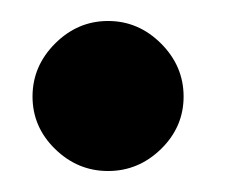

<svg xmlns="http://www.w3.org/2000/svg" viewBox="-20 -160 216 183"><path d="M32.5 -118.5Q54 -140 83 -140Q112 -140 133.5 -118.5Q155 -97 155 -68Q155 -39 133.5 -18Q112 3 83 3Q54 3 32.5 -18Q11 -39 11 -68Q11 -97 32.5 -118.5Z"/></svg>

Font: Triodion Unicode
Style: Normal
Weight: 400
Version: Version 1.1